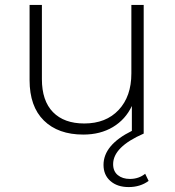

<svg xmlns="http://www.w3.org/2000/svg" viewBox="-20 -542 709 779"><path d="M569 163 583 192Q549 217 502 217Q456 217 428 192.5Q400 168 400 127Q400 46 515 -11V-112Q489 -57 438 -26.5Q387 4 318 4Q216 4 158 -53Q100 -110 100 -217V-522H150V-221Q150 -133 195 -87Q240 -41 322 -41Q410 -41 461.5 -96Q513 -151 513 -244V-522H563V0Q439 54 439 124Q439 153 458 168.5Q477 184 507 184Q543 184 569 163Z"/></svg>

Font: mBank Light
Style: Regular
Weight: 300
Designer: Julieta Ulanovsky
Foundry: Julieta Ulanovsky
Version: Version 7.200;PS 007.200;hotconv 1.0.88;makeotf.lib2.5.64775